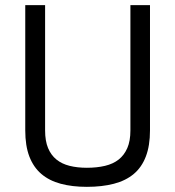

<svg xmlns="http://www.w3.org/2000/svg" viewBox="-20 -716 680 745"><path d="M155 -210Q155 -169 166.5 -141.5Q178 -114 199 -97Q220 -80 250 -72.5Q280 -65 317 -65Q356 -65 387.5 -72.5Q419 -80 440.5 -97Q462 -114 474 -141.5Q486 -169 486 -210V-696H562V-210Q562 -151 546 -109Q530 -67 499 -41Q468 -15 422 -3Q376 9 317 9Q260 9 215.5 -3Q171 -15 140.5 -41Q110 -67 94 -108.5Q78 -150 78 -210V-696H155V-210Z"/></svg>

Font: TitilliumText22L 400 wt
Style: 400 wt
Weight: 400
Designer: Campivisivi
Foundry: Campivisivi
Version: 1.000